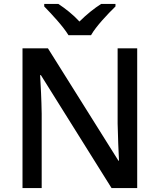

<svg xmlns="http://www.w3.org/2000/svg" viewBox="-20 -961 816 981"><path d="M330 -781H445C470 -826 532 -891 570 -928V-941H497C462 -919 422 -887 386 -851C353 -887 313 -918 278 -941H206V-928C243 -890 303 -826 330 -781ZM681 0V-714H581V-330C582 -265 586 -182 588 -140H585L225 -714H95V0H193V-380C192 -452 188 -524 185 -577H189L550 0Z"/></svg>

Font: Noto Sans Gujarati UI Medium
Style: Regular
Weight: 500
Designer: Jelle Bosma - Monotype Design Team, Universal Thirst
Foundry: Monotype Imaging Inc.
Version: Version 2.106